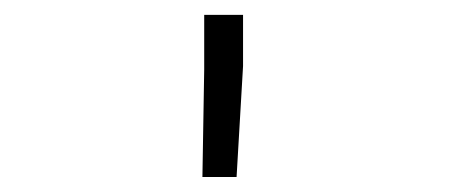

<svg xmlns="http://www.w3.org/2000/svg" viewBox="-20 -770 640 258"><path d="M306.6 -681.2 297.9 -532.2H252L254.4 -676.8V-750H306.6Z"/></svg>

Font: TypoPRO Roboto Mono
Style: Regular
Weight: 300
Designer: Google
Version: Version 2.000986; 2015; ttfautohint (v1.3)